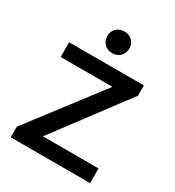

<svg xmlns="http://www.w3.org/2000/svg" viewBox="-163 -763 785 861"><g transform="rotate(30 229.5 -333.0)"><path d="M24 -55 306 -424H38V-500H425V-447L147 -76H435V0H24ZM172 -610Q172 -635 188 -650.5Q204 -666 229 -666Q254 -666 270 -650.5Q286 -635 286 -610Q286 -586 270 -570Q254 -554 229 -554Q204 -554 188 -570Q172 -586 172 -610Z"/></g></svg>

Font: Sarabun Medium
Style: Regular
Weight: 500
Designer: Suppakit Chalermlarp | Katatrad Co.,Ltd.
Foundry: Cadson Demak Co.,Ltd.
Version: Version 1.000; ttfautohint (v1.6)